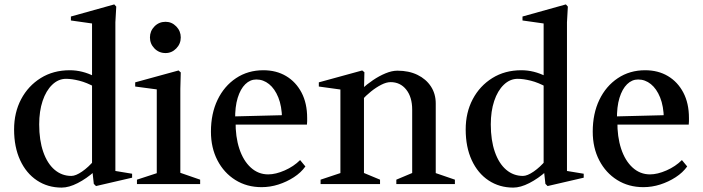

<svg xmlns="http://www.w3.org/2000/svg" viewBox="-20 -836 3193 872"><path d="M416 9 406 -1 399 -65 410 -58Q373 -25 333 -4.5Q293 16 260 16Q197 16 148 -16.5Q99 -49 71.5 -108.5Q44 -168 44 -248Q44 -325 76 -385.5Q108 -446 165 -481.5Q222 -517 297 -517Q354 -517 409 -489L398 -479V-744L415 -727L302 -743V-761L499 -816L508 -806L504 -735V-45L489 -62L580 -47V-29ZM304 -37Q324 -37 353 -57Q382 -77 408 -108L398 -83V-462L412 -440Q374 -461 340 -469.5Q306 -478 280 -478Q245 -478 217 -451Q189 -424 173.5 -377.5Q158 -331 158 -271Q158 -199 176.5 -146Q195 -93 228 -65Q261 -37 304 -37Z M602 0V-20L706 -54L692 -31V-448L707 -428L594 -443V-462L791 -516L801 -507L799 -433V-32L785 -56L889 -20V0ZM732 -595Q702 -595 681.5 -616Q661 -637 661 -666Q661 -695 681.5 -716Q702 -737 732 -737Q760 -737 780.5 -716Q801 -695 801 -666Q801 -637 780.5 -616Q760 -595 732 -595Z M1168 14Q1101 14 1049 -18.5Q997 -51 967.5 -108Q938 -165 938 -238Q938 -320 968 -382.5Q998 -445 1052 -481Q1106 -517 1176 -517Q1235 -517 1279.5 -490.5Q1324 -464 1349.5 -415.5Q1375 -367 1375 -300Q1375 -293 1375 -285.5Q1375 -278 1374 -270H1033L1050 -285Q1049 -215 1067 -160.5Q1085 -106 1119 -75Q1153 -44 1198 -44Q1232 -44 1273 -62Q1314 -80 1343 -109L1367 -80Q1347 -52 1314.5 -31Q1282 -10 1244.5 2Q1207 14 1168 14ZM1048 -292 1031 -307 1269 -313 1261 -297Q1260 -354 1244 -393.5Q1228 -433 1202 -454Q1176 -475 1144 -475Q1116 -475 1094 -453.5Q1072 -432 1059.5 -391.5Q1047 -351 1048 -292Z M1436 0V-20L1541 -55L1526 -34V-445L1544 -427L1428 -443V-462L1625 -516L1635 -508L1633 -424L1623 -432Q1646 -453 1674 -472Q1702 -491 1731 -503Q1760 -515 1785 -515Q1837 -515 1876 -496Q1915 -477 1937 -443.5Q1959 -410 1959 -366V-34L1944 -55L2046 -20V0H1780V-20L1868 -57L1852 -33V-338Q1852 -395 1825 -429Q1798 -463 1754 -463Q1735 -463 1711.5 -451Q1688 -439 1665 -420.5Q1642 -402 1623 -381L1633 -408V-33L1617 -57L1706 -20V0Z M2467 9 2457 -1 2450 -65 2461 -58Q2424 -25 2384 -4.5Q2344 16 2311 16Q2248 16 2199 -16.5Q2150 -49 2122.5 -108.5Q2095 -168 2095 -248Q2095 -325 2127 -385.5Q2159 -446 2216 -481.5Q2273 -517 2348 -517Q2405 -517 2460 -489L2449 -479V-744L2466 -727L2353 -743V-761L2550 -816L2559 -806L2555 -735V-45L2540 -62L2631 -47V-29ZM2355 -37Q2375 -37 2404 -57Q2433 -77 2459 -108L2449 -83V-462L2463 -440Q2425 -461 2391 -469.5Q2357 -478 2331 -478Q2296 -478 2268 -451Q2240 -424 2224.5 -377.5Q2209 -331 2209 -271Q2209 -199 2227.5 -146Q2246 -93 2279 -65Q2312 -37 2355 -37Z M2902 14Q2835 14 2783 -18.5Q2731 -51 2701.5 -108Q2672 -165 2672 -238Q2672 -320 2702 -382.5Q2732 -445 2786 -481Q2840 -517 2910 -517Q2969 -517 3013.5 -490.5Q3058 -464 3083.5 -415.5Q3109 -367 3109 -300Q3109 -293 3109 -285.5Q3109 -278 3108 -270H2767L2784 -285Q2783 -215 2801 -160.5Q2819 -106 2853 -75Q2887 -44 2932 -44Q2966 -44 3007 -62Q3048 -80 3077 -109L3101 -80Q3081 -52 3048.5 -31Q3016 -10 2978.5 2Q2941 14 2902 14ZM2782 -292 2765 -307 3003 -313 2995 -297Q2994 -354 2978 -393.5Q2962 -433 2936 -454Q2910 -475 2878 -475Q2850 -475 2828 -453.5Q2806 -432 2793.5 -391.5Q2781 -351 2782 -292Z"/></svg>

Font: Wittgenstein Medium
Style: Regular
Weight: 500
Designer: Jörg Drees
Foundry: Jörg Drees
Version: Version 1.500